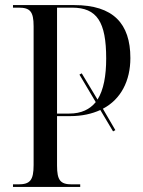

<svg xmlns="http://www.w3.org/2000/svg" viewBox="-20 -734 561 754"><path d="M31 0H295V-10H262C217 -10 204 -26 204 -84V-278H256C302 -278 341 -287 374 -302L424 -218L433 -223L384 -307C455 -344 492 -417 492 -506C492 -642 424 -714 272 -714H31V-704H53C98 -704 112 -689 112 -631V-86C112 -26 98 -10 52 -10H31ZM252 -288H204V-704H263C361 -704 397 -648 397 -504C397 -437 387 -381 363 -343L301 -446L292 -441L356 -333C333 -305 300 -288 252 -288Z"/></svg>

Font: Noto Serif Display Condensed
Style: Regular
Weight: 400
Width: 3
Designer: Monotype Design Team
Foundry: Monotype Imaging Inc.
Version: Version 2.009